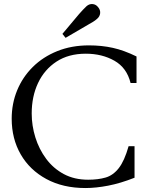

<svg xmlns="http://www.w3.org/2000/svg" viewBox="-20 -939 749 969"><path d="M411 10Q298 10 214 -35.5Q130 -81 84.5 -160Q39 -239 39 -340Q39 -416 66.5 -483Q94 -550 145.5 -601Q197 -652 269 -681Q341 -710 429 -710Q493 -710 549.5 -697.5Q606 -685 669 -654V-520H639Q620 -597 557.5 -632.5Q495 -668 413 -668Q326 -668 265 -628Q204 -588 172 -520Q140 -452 140 -366Q140 -305 158.5 -245.5Q177 -186 213 -137.5Q249 -89 302 -60.5Q355 -32 425 -32Q475 -32 513 -43Q551 -54 579.5 -90.5Q608 -127 629 -201H659V-42Q588 -14 526 -2Q464 10 411 10ZM311 -748 295 -768 379 -868Q389 -879 398 -889Q407 -899 417 -908Q431 -920 447.5 -918.5Q464 -917 475 -903Q487 -889 485.5 -872.5Q484 -856 470 -844Q460 -835 449 -828.5Q438 -822 424 -814Z"/></svg>

Font: Hedvig Letters Serif 24pt 24pt
Style: Regular
Weight: 400
Version: Version 1.000